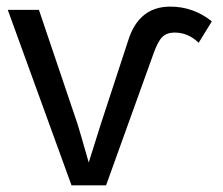

<svg xmlns="http://www.w3.org/2000/svg" viewBox="-20 -558 671 578"><path d="M299.3 0H195.3L3.4 -528.3H97.2L213.4 -184.6Q219.7 -165 247.1 -68.8L283.2 -183.6L366.7 -438.5Q398.9 -538.1 492.7 -538.1Q562 -538.1 617.7 -493.7L578.1 -429.2Q546.4 -460 505.4 -460Q482.9 -460 469.2 -447.3Q455.6 -434.6 442.4 -397.5Z"/></svg>

Font: Liberation Sans
Style: Regular
Weight: 400
Designer: Steve Matteson
Foundry: Ascender Corporation
Version: Version 2.00.1